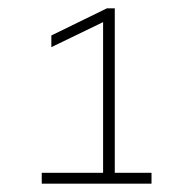

<svg xmlns="http://www.w3.org/2000/svg" viewBox="-20 -767 442 460"><path d="M343 -353H255V-747H236L103 -682V-654L227 -714V-353H80V-327H343Z"/></svg>

Font: Chess Sans ExtraLight
Style: Regular
Weight: 275
Designer: Wolf Bōese
Foundry: Wolf Bōese
Version: Version 7.223;Glyphs 3.3 (3306)